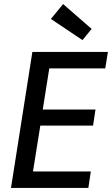

<svg xmlns="http://www.w3.org/2000/svg" viewBox="-20 -923 551 943"><path d="M142 -81H426L414 0H34L139 -668H510L497 -587H222L190 -385H449L437 -306H178ZM385 -726 230 -830 290 -903 430 -781Z"/></svg>

Font: Rambla
Style: Italic
Weight: 400
Italic angle: -12°
Designer: Martin Sommaruga
Foundry: Martin Sommaruga
Version: Version 1.001